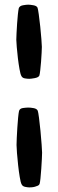

<svg xmlns="http://www.w3.org/2000/svg" viewBox="-20 -772 250 822"><path d="M159.2 -571.3Q159.2 -563.5 158.2 -545.4Q157.2 -527.3 155.8 -507.8Q154.3 -488.3 152.3 -471.2Q150.4 -454.1 148.4 -448.2Q144.5 -440.4 128.4 -437.5Q112.3 -434.6 105.5 -434.6Q96.7 -434.6 85.9 -436.5Q75.2 -438.5 71.3 -447.3Q67.4 -454.1 63.5 -476.1Q59.6 -498 56.6 -522.9Q53.7 -547.9 51.8 -570.3Q49.8 -592.8 49.8 -601.6Q49.8 -610.4 50.8 -629.9Q51.8 -649.4 53.2 -670.9Q54.7 -692.4 56.6 -710.9Q58.6 -729.5 60.5 -737.3Q64.5 -747.1 78.6 -749.5Q92.8 -752 100.6 -752Q109.4 -752 123 -749.5Q136.7 -747.1 140.6 -739.3Q142.6 -734.4 146 -710.4Q149.4 -686.5 152.3 -658.2Q155.3 -629.9 157.2 -604.5Q159.2 -579.1 159.2 -571.3ZM160.2 -118.2Q160.2 -110.4 159.2 -90.8Q158.2 -71.3 156.7 -49.3Q155.3 -27.3 153.3 -8.8Q151.4 9.8 149.4 15.6Q147.5 20.5 142.1 22.9Q136.7 25.4 129.9 27.3Q123 29.3 116.2 29.8Q109.4 30.3 105.5 30.3Q97.7 30.3 86.9 27.8Q76.2 25.4 72.3 16.6Q68.4 9.8 64.5 -14.2Q60.5 -38.1 57.6 -64.9Q54.7 -91.8 52.7 -116.7Q50.8 -141.6 50.8 -151.4Q50.8 -161.1 51.8 -182.1Q52.7 -203.1 54.2 -225.6Q55.7 -248 57.6 -268.6Q59.6 -289.1 61.5 -296.9Q64.5 -307.6 78.6 -309.6Q92.8 -311.5 101.6 -311.5Q110.4 -311.5 124 -309.1Q137.7 -306.6 141.6 -297.9Q143.6 -293 147 -267.6Q150.4 -242.2 153.3 -211.4Q156.2 -180.7 158.2 -153.3Q160.2 -126 160.2 -118.2Z"/></svg>

Font: Chewy
Style: Regular
Weight: 400
Version: Version 1.001